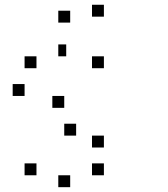

<svg xmlns="http://www.w3.org/2000/svg" viewBox="-20 -820 707 807"><path d="M416.7 -133.3V-83.3H366.7V-133.3ZM275 -83.3V-33.3H225V-83.3ZM133.3 -133.3V-83.3H83.3V-133.3ZM416.7 -250V-200H366.7V-250ZM300 -300V-250H250V-300ZM250 -416.7V-366.7H200V-416.7ZM83.3 -466.7V-416.7H33.3V-466.7ZM416.7 -583.3V-533.3H366.7V-583.3ZM258.3 -633.3V-583.3H225V-633.3ZM133.3 -583.3V-533.3H83.3V-583.3ZM416.7 -800V-750H366.7V-800ZM275 -775V-725H225V-775Z"/></svg>

Font: 0xA000-Boxes
Style: Boxes
Weight: 400
Version: Version 0.1